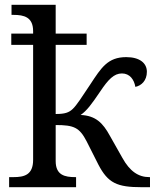

<svg xmlns="http://www.w3.org/2000/svg" viewBox="-20 -780 655 800"><path d="M18 0H297V-42H294C250 -42 212 -50 212 -109V-259C288 -259 311 -249 341 -191L390 -94C430 -17 468 0 570 0H605V-42H602C557 -42 521 -66 490 -122L438 -214C408 -269 378 -298 316 -301C342 -319 361 -345 397 -398C431 -449 455 -474 488 -474C521 -474 539 -448 544 -418C569 -423 592 -444 592 -481C592 -517 562 -542 506 -542C429 -542 402 -498 356 -428C322 -377 300 -342 283 -326C267 -311 251 -305 212 -305V-593H341V-640H212V-760H28V-718H36C80 -718 118 -709 118 -650V-640H27V-593H118V-114C118 -51 81 -42 36 -42H18Z"/></svg>

Font: Noto Serif
Style: Regular
Weight: 400
Designer: Monotype Design Team
Foundry: Monotype Imaging Inc.
Version: Version 2.015